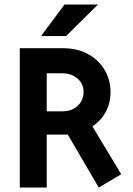

<svg xmlns="http://www.w3.org/2000/svg" viewBox="-20 -841 596 861"><path d="M422.9 0 284 -237.5H189.6V0H68.8V-625H259.7Q327.8 -625 376 -597.9Q424.3 -570.8 450 -526Q475.7 -481.2 475.7 -427.8Q475.7 -379.2 454.5 -339.6Q433.3 -300 394.4 -274.3L523.6 -59.7Q523.6 -59.7 422.9 0ZM189.6 -341.7H256.9Q291 -341.7 312.5 -354.5Q334 -367.4 344.4 -387.2Q354.9 -406.9 354.9 -427.8Q354.9 -464.6 327.8 -488.5Q300.7 -512.5 256.9 -512.5H189.6ZM163.9 -679.2 269.4 -820.8H419.4L276.4 -679.2Z"/></svg>

Font: co2trust
Style: Bold
Weight: 700
Designer: Kristian Moeller
Foundry: Dicotype
Version: Version 1.000